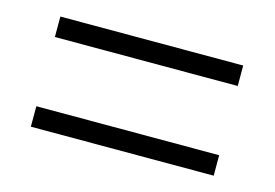

<svg xmlns="http://www.w3.org/2000/svg" viewBox="-48 -566 611 426"><g transform="rotate(15 257.0 -352.5)"><path d="M46 -432V-479H466V-432ZM46 -226V-273H466V-226Z"/></g></svg>

Font: Noto Sans Myanmar UI SemiCondensed Light
Style: Regular
Weight: 300
Width: 4
Designer: Monotype Design Team
Foundry: Monotype Imaging Inc.
Version: Version 2.103; ttfautohint (v1.8.4.7-5d5b)